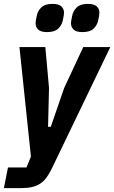

<svg xmlns="http://www.w3.org/2000/svg" viewBox="-50 -767 587 987"><path d="M378 -525H517L217 98Q203 127 188.5 146.5Q174 166 155 178Q136 190 112.5 195Q89 200 57 200H-30L-9 94H86L109 38L50 -525H183L202 -315L197 -115H211L280 -315ZM192 -602Q160 -602 146.5 -615Q133 -628 133 -647Q133 -652 134 -660Q135 -668 139 -686Q144 -711 162.5 -729Q181 -747 220 -747Q252 -747 265.5 -734Q279 -721 279 -702Q279 -697 278 -689Q277 -681 273 -663Q268 -638 249.5 -620Q231 -602 192 -602ZM374 -602Q342 -602 328.5 -615Q315 -628 315 -647Q315 -652 316 -660Q317 -668 321 -686Q326 -711 344.5 -729Q363 -747 402 -747Q434 -747 447.5 -734Q461 -721 461 -702Q461 -697 460 -689Q459 -681 455 -663Q450 -638 431.5 -620Q413 -602 374 -602Z"/></svg>

Font: IBM Plex Sans Cond
Style: Bold Italic
Weight: 700
Width: 3
Italic angle: -11°
Designer: Mike Abbink, Paul van der Laan, Pieter van Rosmalen
Foundry: Bold Monday
Version: Version 1.3